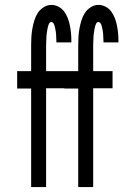

<svg xmlns="http://www.w3.org/2000/svg" viewBox="-20 -763 540 783"><path d="M107 0V-402H50V-473H107V-579Q107 -596 108 -613Q109 -630 112 -646.5Q115 -663 120 -679.5Q125 -696 134 -710Q143 -724 158 -733.5Q173 -743 189 -743Q205 -743 219 -735.5Q233 -728 242 -715.5Q251 -703 256.5 -688.5Q262 -674 265 -659Q268 -644 269.5 -628.5Q271 -613 271 -597V-590H210V-594Q210 -599 209.5 -604.5Q209 -610 209 -615.5Q209 -621 208.5 -626.5Q208 -632 207 -637Q206 -642 205 -647.5Q204 -653 202.5 -658Q201 -663 198 -668Q195 -673 189 -673Q183 -673 180 -666.5Q177 -660 175.5 -654Q174 -648 173 -642Q172 -636 171 -629.5Q170 -623 169.5 -617Q169 -611 169 -604.5Q169 -598 168.5 -591.5Q168 -585 168 -579V-473H247V-403H168V0ZM299 0V-402H242V-473H299V-579Q299 -596 300 -613Q301 -630 304 -646.5Q307 -663 312 -679.5Q317 -696 326 -710Q335 -724 350 -733.5Q365 -743 381 -743Q397 -743 411 -735.5Q425 -728 434 -715.5Q443 -703 448.5 -688.5Q454 -674 457 -659Q460 -644 461.5 -628.5Q463 -613 463 -597V-590H402V-594Q402 -599 401.5 -604.5Q401 -610 401 -615.5Q401 -621 400.5 -626.5Q400 -632 399 -637Q398 -642 397 -647.5Q396 -653 394.5 -658Q393 -663 390 -668Q387 -673 381 -673Q375 -673 372 -666.5Q369 -660 367.5 -654Q366 -648 365 -642Q364 -636 363 -629.5Q362 -623 361.5 -617Q361 -611 361 -604.5Q361 -598 360.5 -591.5Q360 -585 360 -579V-473H439V-403H360V0Z"/></svg>

Font: Iosevka Fuck
Style: Regular
Weight: 400
Monospace: yes
Designer: Belleve Invis
Foundry: Belleve Invis
Version: Version 28.0.7; ttfautohint (v1.8.3)